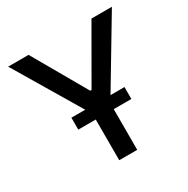

<svg xmlns="http://www.w3.org/2000/svg" viewBox="-160 -850 975 994"><g transform="rotate(-30 327.0 -353.5)"><path d="M139.6 -707 323.2 -386.7H331.1L515.6 -707H637.7L402.8 -314.5H486.3V-243.2H380.9V0H273.4V-243.2H168.9V-314.5H251.5L17.6 -707Z"/></g></svg>

Font: Pretendard GOV Medium
Style: Regular
Weight: 500
Designer: Base glyphs from Inter by Rasmus Andersson; Hangeul glyphs from Noto Sans CJK(Source Han Sans) by Jang Soo-young and Kan
Foundry: Kil Hyung-jin
Version: Version 1.309